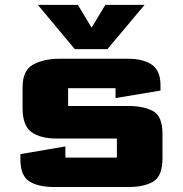

<svg xmlns="http://www.w3.org/2000/svg" viewBox="-20 -747 735 772"><path d="M62.1 -127.4 242.9 -158.2V-113.4Q242.9 -113.4 242.9 -113.4Q242.9 -113.4 242.9 -113.4H450Q450 -113.4 450 -113.4Q450 -113.4 450 -113.4V-189.9Q450 -189.9 450 -189.9Q450 -189.9 450 -189.9H207.6Q142.9 -189.9 106.8 -215.8Q70.7 -241.7 70.7 -312.6V-395.9Q70.7 -464.9 114 -487.8Q157.2 -510.8 218.7 -510.8H494.6Q555.2 -510.8 590.2 -487.2Q625.3 -463.7 625.3 -404.1V-382.9L444.5 -352.7V-392.4Q444.5 -392.4 444.5 -392.4Q444.5 -392.4 444.5 -392.4H253.9Q253.9 -392.4 253.9 -392.4Q253.9 -392.4 253.9 -392.4V-320.9Q253.9 -320.9 253.9 -320.9Q253.9 -320.9 253.9 -320.9H495.4Q557.6 -320.9 595.4 -300.3Q633.3 -279.6 633.3 -209.4V-111Q633.3 -39.5 596.9 -17.3Q560.6 5 495.4 5H199Q134.3 5 98.2 -17.6Q62.1 -40.2 62.1 -106.2ZM561.2 -727.4 412 -549.5H280.7L132.1 -727.4H293.1L348.2 -635.9L403.7 -727.4Z"/></svg>

Font: Science Gothic
Style: Regular
Weight: 400
Designer: Thomas Phinney, Vassil Kateliev, Brandon Buerkle
Foundry: Font Detective LLC
Version: Version 1.018